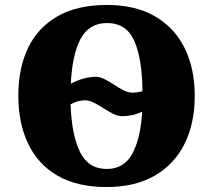

<svg xmlns="http://www.w3.org/2000/svg" viewBox="-20 -745 860 775"><path d="M411 10Q291 10 212 -36Q133 -82 93.5 -165Q54 -248 54 -359Q54 -470 93.5 -552Q133 -634 212.5 -679.5Q292 -725 412 -725Q526 -725 605 -679.5Q684 -634 725 -551.5Q766 -469 766 -358Q766 -247 725 -164.5Q684 -82 604.5 -36Q525 10 411 10ZM514 -371Q523 -371 534 -372.5Q545 -374 555 -377Q554 -508 522 -580Q490 -652 412 -652Q339 -652 305 -587.5Q271 -523 266 -407Q294 -422 319.5 -428.5Q345 -435 367 -435Q383 -435 402 -425.5Q421 -416 440.5 -403Q460 -390 479 -380.5Q498 -371 514 -371ZM411 -63Q480 -63 513.5 -123.5Q547 -184 554 -294Q532 -284 511.5 -280Q491 -276 472 -276Q456 -276 437 -285.5Q418 -295 398 -308Q378 -321 359 -330.5Q340 -340 323 -340Q294 -340 265 -324Q269 -200 303 -131.5Q337 -63 411 -63Z"/></svg>

Font: Noto Serif Black
Style: Regular
Weight: 900
Designer: Monotype Design Team
Foundry: Monotype Imaging Inc.
Version: Version 2.014; ttfautohint (v1.8.4.7-5d5b)